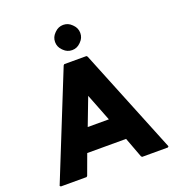

<svg xmlns="http://www.w3.org/2000/svg" viewBox="-188 -1258 1306 1416"><g transform="rotate(-20 465.0 -550.0)"><path d="M468 -1107C442 -1107 420 -1097 403 -1080L396 -1073C379 -1056 369 -1034 369 -1008C369 -982 379 -960 396 -943L403 -936C420 -919 442 -909 468 -909C494 -909 516 -919 533 -936L540 -943C557 -960 567 -982 567 -1008C567 -1034 557 -1056 540 -1073L533 -1080C516 -1097 494 -1107 468 -1107ZM558 -825 551 -832H377L370 -825L38 0L45 7H247L254 0L312 -158H617L676 0L683 7H885L892 0ZM547 -337H381L463 -552Z"/></g></svg>

Font: Hussar Woodtype
Style: Blk
Weight: 900
Foundry: Cannot Into Space Fonts
Version: Version 1.07